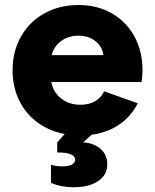

<svg xmlns="http://www.w3.org/2000/svg" viewBox="-20 -538 631 782"><path d="M187.5 207V132.8Q206.5 139.6 235.4 139.6Q259.3 139.6 272.7 132.3Q286.1 125 286.1 112.3Q286.1 98.1 267.3 90.3Q248.5 82.5 212.9 83V42L243.7 7.8Q179.2 -4.4 131.1 -40.5Q83 -76.7 57.1 -131.1Q31.2 -185.5 31.2 -252Q31.2 -329.1 65.7 -389.6Q100.1 -450.2 161.4 -483.9Q222.7 -517.6 299.8 -517.6Q376 -517.6 435.1 -483.9Q494.1 -450.2 527.3 -389.9Q560.5 -329.6 560.5 -252Q559.6 -223.6 556.6 -204.1H189Q196.8 -162.1 229.2 -136.7Q261.7 -111.3 307.6 -111.3Q342.3 -111.3 366.9 -125.5Q391.6 -139.6 404.3 -166L541 -117.2Q514.6 -64.9 466.8 -31.5Q418.9 2 353.5 10.7L318.4 42Q362.3 44.4 389.6 68.6Q417 92.8 417 130.9Q417 174.3 379.9 199.5Q342.8 224.6 278.3 224.6Q229.5 224.6 187.5 207ZM401.4 -313.5Q396.5 -348.1 368.9 -370.4Q341.3 -392.6 299.8 -392.6Q258.8 -392.6 229.5 -371.3Q200.2 -350.1 190.4 -313.5Z"/></svg>

Font: Wanted Sans ExtraBold
Style: Regular
Weight: 800
Designer: Original Design by Kil Hyung-jin and Kang Hanbin, Wanted Lab, Inc; Hangeul from Source Han Sans by Jang Soo-young and Ka
Foundry: Wanted Lab, Inc.
Version: Version 1.003